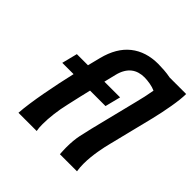

<svg xmlns="http://www.w3.org/2000/svg" viewBox="-198 -955 1127 1127"><g transform="rotate(45 365.5 -391.5)"><path d="M457.5 0Q457 -5.4 456.5 -13.2Q456.1 -21 455.8 -29.1Q455.6 -37.1 455.3 -44.4Q455.1 -51.8 455.1 -56.6Q455.1 -112.8 464.6 -158.2Q474.1 -203.6 482.9 -238.3L556.6 -534.7Q563.5 -561 570.1 -591.1Q576.7 -621.1 582 -652.3Q572.8 -656.7 561 -660.2Q549.3 -663.6 536.9 -665.8Q524.4 -668 512 -669.2Q499.5 -670.4 489.3 -670.4Q466.3 -670.4 445.6 -664.3Q424.8 -658.2 408 -645Q391.1 -631.8 378.7 -610.8Q366.2 -589.8 358.9 -560.1L340.8 -485.8H471.2L446.8 -389.2H318.4Q310.5 -356.9 302.2 -320.8Q293.9 -284.7 283.7 -238.8Q277.8 -214.4 273.4 -189.5Q269 -164.6 266.1 -140.6Q263.2 -116.7 261.7 -94.7Q260.3 -72.8 260.3 -53.7Q260.3 -20.5 264.6 0H113.3Q115.7 -38.1 122.6 -85.4Q129.4 -132.8 138.9 -184.3Q148.4 -235.8 159.4 -288.6Q170.4 -341.3 181.6 -389.2H87.9L112.3 -485.8H204.6L224.6 -565.4Q252.4 -674.8 320.8 -729Q389.2 -783.2 491.2 -783.2Q512.7 -783.2 540 -781.2Q567.4 -779.3 594.7 -773.9H731.4Q731.4 -753.4 728.3 -724.6Q725.1 -695.8 719.5 -663.3Q713.9 -630.9 707 -597.4Q700.2 -564 692.9 -534.7L622.6 -251.5Q618.7 -236.8 614 -215.6Q609.4 -194.3 605 -168.9Q600.6 -143.6 597.7 -115.5Q594.7 -87.4 594.7 -59.1Q594.7 -28.3 599.1 0Z"/></g></svg>

Font: Andika New Basic
Style: Bold Italic
Weight: 700
Italic angle: -14°
Designer: Victor Gaultney, Annie Olsen, Pablo Ugerman
Foundry: SIL International
Version: Version 5.500